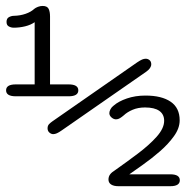

<svg xmlns="http://www.w3.org/2000/svg" viewBox="-20 -642 659 662"><path d="M34.5 -310Q1 -310 1 -330.5Q1 -351 34.5 -351H99.5V-565.5Q86 -556 66.5 -551.2Q47 -546.5 27.5 -546.5Q18.5 -546.5 10.5 -550.8Q2.5 -555 2.5 -566.5Q2.5 -578.5 11 -583Q19.5 -587.5 28.5 -587.5Q50 -588 68.5 -594.5Q87 -601 97.5 -611Q103 -615.5 111 -618.5Q119 -621.5 127 -621.5Q142.5 -621.5 147.5 -611.8Q152.5 -602 152.5 -585V-351H216.5Q250 -351 250 -330.5Q250 -310 216.5 -310ZM163.5 -179.5Q156.5 -179.5 150.2 -185Q144 -190.5 144 -199.5Q144 -208.5 149 -213.8Q154 -219 160.5 -223.5L453 -427Q463.5 -434 470 -436.8Q476.5 -439.5 482.5 -439.5Q490 -439.5 495.8 -434.5Q501.5 -429.5 501.5 -420.5Q501.5 -407 484.5 -395L193 -192.5Q183 -185.5 176.2 -182.5Q169.5 -179.5 163.5 -179.5ZM599.5 -227Q599.5 -200 580 -172.8Q560.5 -145.5 531.8 -120.5Q503 -95.5 474 -75Q445 -54.5 426 -41H567Q600 -41 600 -20.5Q600 0 567 0H388.5Q372 0 363 -6Q354 -12 354 -23Q354 -33 359.5 -40.5Q365 -48 376.5 -55Q415.5 -82.5 454.5 -111.8Q493.5 -141 519.8 -170.2Q546 -199.5 546 -225.5Q546 -248 529.2 -259.8Q512.5 -271.5 480 -271.5Q456 -271.5 437.2 -263.5Q418.5 -255.5 407 -244.5Q400 -238.5 393.5 -234.5Q387 -230.5 380 -230.5Q372 -230.5 364.5 -237Q357 -243.5 357 -252Q357 -258 361 -265.5Q365 -273 372 -278Q388.5 -292.5 417.5 -302.5Q446.5 -312.5 481.5 -312.5Q537.5 -312.5 568.5 -291.2Q599.5 -270 599.5 -227Z"/></svg>

Font: Sono Monospace
Style: Regular
Weight: 400
Designer: Tyler Finck
Foundry: Tyler Finck
Version: Version 2.112